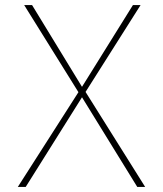

<svg xmlns="http://www.w3.org/2000/svg" viewBox="-20 -734 640 754"><path d="M288 -372 75 -714H106L302 -393L502 -714H532L316 -373L550 0H519L302 -352L81 0H50Z"/></svg>

Font: Noto Sans Mono UI Thin
Style: Regular
Weight: 250
Monospace: yes
Designer: Monotype Design team
Foundry: Monotype Imaging Inc.
Version: Version 1.000